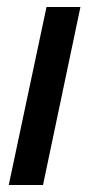

<svg xmlns="http://www.w3.org/2000/svg" viewBox="-20 -529 255 549"><path d="M5 0 113 -509H210L103 0Z"/></svg>

Font: Red Hat Display SemiBold
Style: Italic
Weight: 600
Italic angle: -12°
Designer: Pentagram, MCKL
Foundry: Pentagram, MCKL
Version: Version 1.023